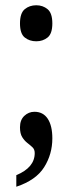

<svg xmlns="http://www.w3.org/2000/svg" viewBox="-20 -556 276 730"><path d="M118 -399Q92 -399 74 -413.5Q56 -428 56 -467Q56 -506 74 -521Q92 -536 118 -536Q143 -536 161 -521Q179 -506 179 -467Q179 -428 161 -413.5Q143 -399 118 -399ZM42 154V110Q112 81 112 26Q112 12 103.5 4Q95 -4 84 -12.5Q73 -21 64.5 -34.5Q56 -48 56 -72Q56 -100 72.5 -115.5Q89 -131 111 -131Q144 -131 161.5 -104.5Q179 -78 179 -30Q179 30 148 79.5Q117 129 42 154Z"/></svg>

Font: Noto Serif Khmer ExtraCondensed SemiBold
Style: Regular
Weight: 600
Width: 2
Designer: Danh Hong and the Monotype Design Team
Foundry: Monotype Imaging Inc.
Version: Version 2.004; ttfautohint (v1.8.4.7-5d5b)